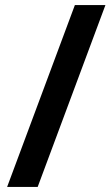

<svg xmlns="http://www.w3.org/2000/svg" viewBox="-20 -978 440 754"><path d="M8 -244 274 -958H394L128 -244Z"/></svg>

Font: Noto Sans Khmer UI SemiCondensed SemiBold
Style: Regular
Weight: 600
Width: 4
Designer: Danh Hong and the Monotype Design Team
Foundry: Monotype Imaging Inc.
Version: Version 2.002; ttfautohint (v1.8.4.7-5d5b)